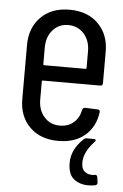

<svg xmlns="http://www.w3.org/2000/svg" viewBox="-51 -551 488 761"><g transform="rotate(5 193.0 -170.5)"><path d="M39 -145V-360Q39 -429 81.5 -471.5Q124 -514 195 -514Q267 -514 309.5 -471.5Q352 -429 352 -361V-235Q352 -225 342 -225H114Q110 -225 110 -221V-149Q110 -107 134 -80Q158 -53 196 -53Q229 -53 251 -72Q273 -91 279 -123Q282 -132 290 -132L340 -130Q345 -130 347.5 -127Q350 -124 349 -119Q341 -60 300.5 -26Q260 8 195 8Q124 8 81.5 -34Q39 -76 39 -145ZM114 -286H278Q282 -286 282 -290V-356Q282 -399 257.5 -426Q233 -453 195 -453Q158 -453 134 -426Q110 -399 110 -356V-290Q110 -286 114 -286ZM365 161Q365 167 358 170Q345 173 329 173Q295 173 271.5 154.5Q248 136 248 90Q248 37 295 -7Q299 -12 307 -12H335Q343 -12 343 -7Q343 -3 339 0Q298 43 298 85Q298 112 313.5 122.5Q329 133 350 130L354 129Q360 129 362 137L365 158Z"/></g></svg>

Font: Barlow Condensed
Style: Regular
Weight: 400
Width: 3
Designer: Jeremy Tribby
Foundry: Tribby Type
Version: Version 1.500